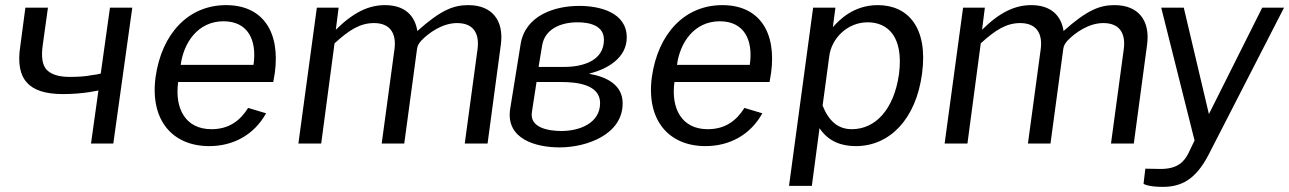

<svg xmlns="http://www.w3.org/2000/svg" viewBox="-20 -560 5029 749"><path d="M147 -386 167 -530H79L59 -379C49 -314 58 -267 85 -238C111 -208 158 -193 225 -193C264 -193 296 -196 325 -200C338 -202 351 -205 364 -207L335 0H422L496 -530H409L373 -273C361 -270 350 -268 339 -267C315 -262 286 -260 251 -260C209 -260 179 -270 162 -288C145 -306 140 -339 147 -386Z M1046 -240 1052 -275C1074 -436 1005 -540 862 -540C714 -540 611 -428 587 -260C564 -90 654 10 796 10C888 10 970 -32 1018 -118L948 -139C916 -88 872 -56 805 -56C703 -56 661 -137 675 -240ZM685 -307C696 -392 751 -477 852 -477C947 -477 983 -404 969 -307Z M1233 0 1285 -391C1342 -443 1385 -470 1439 -470C1500 -470 1527 -432 1519 -369L1469 0H1557L1607 -370C1609 -382 1613 -389 1622 -400C1652 -432 1706 -470 1763 -470C1825 -470 1851 -432 1843 -369L1793 0H1882L1934 -387C1946 -480 1900 -540 1807 -540C1750 -540 1701 -522 1608 -439C1599 -499 1559 -540 1482 -540C1419 -540 1360 -513 1290 -444L1301 -530H1216L1144 0Z M2163 15C2267 15 2409 -34 2409 -157C2409 -231 2343 -261 2279 -272V-273C2348 -290 2425 -333 2425 -414C2425 -512 2319 -537 2240 -537C2142 -537 2029 -499 2011 -388L1970 -134C1953 -17 2071 15 2163 15ZM2233 -473C2281 -473 2336 -460 2336 -405C2336 -322 2252 -299 2182 -299H2081L2095 -383C2105 -445 2165 -473 2233 -473ZM2073 -240H2170C2226 -240 2321 -232 2321 -158C2321 -80 2242 -49 2170 -49C2121 -49 2045 -61 2055 -123Z M2982 -240 2988 -275C3010 -436 2941 -540 2798 -540C2650 -540 2547 -428 2523 -260C2500 -90 2590 10 2732 10C2824 10 2906 -32 2954 -118L2884 -139C2852 -88 2808 -56 2741 -56C2639 -56 2597 -137 2611 -240ZM2621 -307C2632 -392 2687 -477 2788 -477C2883 -477 2919 -404 2905 -307Z M3147 165 3177 -60C3213 -6 3265 10 3319 10C3449 10 3553 -93 3577 -273C3601 -453 3522 -540 3404 -540C3309 -540 3253 -481 3229 -454L3239 -530H3152L3058 165ZM3303 -56C3249 -56 3213 -88 3189 -148L3215 -341C3224 -411 3286 -473 3365 -473C3443 -473 3506 -417 3487 -271C3467 -130 3393 -56 3303 -56Z M3754 0 3806 -391C3863 -443 3906 -470 3960 -470C4021 -470 4048 -432 4040 -369L3990 0H4078L4128 -370C4130 -382 4134 -389 4143 -400C4173 -432 4227 -470 4284 -470C4346 -470 4372 -432 4364 -369L4314 0H4403L4455 -387C4467 -480 4421 -540 4328 -540C4271 -540 4222 -522 4129 -439C4120 -499 4080 -540 4003 -540C3940 -540 3881 -513 3811 -444L3822 -530H3737L3665 0Z M4516 169C4587 169 4644 142 4695 43L4989 -530H4904L4696 -115L4598 -530H4510L4640 -12L4615 40C4600 68 4576 101 4502 99L4448 98L4441 157C4441 157 4457 169 4516 169Z"/></svg>

Font: Cheyenne Sans
Style: Italic
Weight: 400
Italic angle: -8.13011°
Designer: The Public Sans project authors (U.S. Web Design System), Libre Franklin designed by Pablo Impallari and Rodrigo Fuenzal
Foundry: The Cheyenne Sans Project Authors
Version: Version 2.007